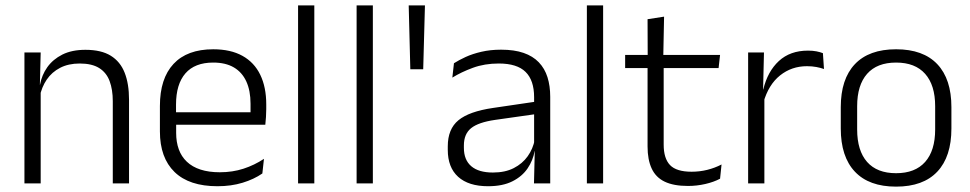

<svg xmlns="http://www.w3.org/2000/svg" viewBox="-20 -683 3614 715"><path d="M400 0V-306Q400 -349.5 388.2 -381Q376.5 -412.5 349.5 -429.5Q322.5 -446.5 277 -446.5Q235 -446.5 204 -430.5Q173 -414.5 154 -386.5Q135 -358.5 128 -322.5L115.5 -367.5H129Q135.5 -403.5 156.2 -432.8Q177 -462 212.2 -479.8Q247.5 -497.5 298 -497.5Q357 -497.5 392.5 -475.5Q428 -453.5 444.2 -412.2Q460.5 -371 460.5 -312V0ZM71 0V-487.5H131.5L128.5 -367L131.5 -364V0Z M790 10.5Q684.5 10.5 630 -42.5Q575.5 -95.5 575.5 -193.5V-288.5Q575.5 -390.5 626.2 -445Q677 -499.5 774 -499.5Q839 -499.5 883 -475Q927 -450.5 949.2 -404.5Q971.5 -358.5 971.5 -294V-276.5Q971.5 -262 970.5 -247.5Q969.5 -233 968 -218.5H912Q913 -240.5 913 -260.2Q913 -280 913 -296.5Q913 -345.5 897.2 -379.8Q881.5 -414 850.8 -432Q820 -450 774 -450Q705.5 -450 670.5 -409.8Q635.5 -369.5 635.5 -293.5V-246L636 -238V-187.5Q636 -154 645.8 -127Q655.5 -100 675.8 -80.8Q696 -61.5 726.8 -51.5Q757.5 -41.5 798.5 -41.5Q846 -41.5 886.8 -54.8Q927.5 -68 963 -91.5L957 -37Q926 -15.5 883.5 -2.5Q841 10.5 790 10.5ZM607 -218.5V-265H954.5V-218.5Z M1090 0V-663H1150.5V0Z M1308 0V-663H1368.5V0Z M1556 -425H1508L1502 -663H1562.5Z M1968.5 0 1971.5 -121.5 1969 -131V-288.5V-321Q1969 -384 1937.2 -415.2Q1905.5 -446.5 1837.5 -446.5Q1784.5 -446.5 1741 -430.5Q1697.5 -414.5 1664.5 -394L1670.5 -447.5Q1688.5 -459 1714 -470.8Q1739.5 -482.5 1772.8 -490.2Q1806 -498 1846 -498Q1895 -498 1929.8 -486Q1964.5 -474 1986.5 -451Q2008.5 -428 2018.8 -395.5Q2029 -363 2029 -322.5V0ZM1797.5 10.5Q1725 10.5 1686.2 -24.5Q1647.5 -59.5 1647.5 -125V-138Q1647.5 -202.5 1687.2 -235.2Q1727 -268 1816 -281L1979 -305L1982 -259L1823.5 -236.5Q1761.5 -227.5 1734.5 -205.8Q1707.5 -184 1707.5 -141.5V-132.5Q1707.5 -87.5 1735 -64Q1762.5 -40.5 1815.5 -40.5Q1861 -40.5 1893.2 -57Q1925.5 -73.5 1945.2 -101.2Q1965 -129 1971.5 -163.5L1983.5 -120.5H1971Q1965 -86 1944.8 -56Q1924.5 -26 1888.2 -7.8Q1852 10.5 1797.5 10.5Z M2165.5 0V-663H2226V0Z M2542 9.5Q2488.5 9.5 2455.2 -6.5Q2422 -22.5 2406.8 -55.5Q2391.5 -88.5 2391.5 -137.5V-455.5H2451.5V-144.5Q2451.5 -93 2475.2 -68.2Q2499 -43.5 2555.5 -43.5Q2585.5 -43.5 2613.8 -50.5Q2642 -57.5 2667 -70.5L2661.5 -17.5Q2638 -5 2606.5 2.2Q2575 9.5 2542 9.5ZM2308 -429.5V-478.5H2661.5L2656 -429.5ZM2392 -471.5 2391.5 -611.5 2453 -621 2450 -471.5Z M2823 -301.5 2807.5 -348 2822.5 -350Q2838.5 -417 2880.5 -455.8Q2922.5 -494.5 2989 -494.5Q3006.5 -494.5 3020.5 -491.8Q3034.5 -489 3044.5 -485L3048.5 -426Q3036 -430.5 3020 -433.5Q3004 -436.5 2985 -436.5Q2928 -436.5 2885 -402.2Q2842 -368 2823 -301.5ZM2766 0V-487.5H2825L2821.5 -341L2826.5 -336V0Z M3317 12Q3216 12 3163.5 -43.8Q3111 -99.5 3111 -204.5V-284Q3111 -388.5 3163.5 -444Q3216 -499.5 3317 -499.5Q3418 -499.5 3470.5 -444Q3523 -388.5 3523 -284V-204.5Q3523 -99.5 3470.5 -43.8Q3418 12 3317 12ZM3317 -38Q3388 -38 3425.2 -80Q3462.5 -122 3462.5 -201V-287.5Q3462.5 -366 3425.2 -408Q3388 -450 3317 -450Q3246 -450 3209 -408Q3172 -366 3172 -287.5V-201Q3172 -122 3209 -80Q3246 -38 3317 -38Z"/></svg>

Font: Anek Odia Medium Light
Style: Regular
Weight: 300
Version: Version 1.003